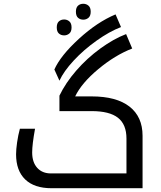

<svg xmlns="http://www.w3.org/2000/svg" viewBox="-20 -994 848 1014"><path d="M252 0Q161.1 0 113 -46.4Q64.9 -92.8 64.9 -179.2Q64.9 -204.6 70.3 -242.2Q75.7 -279.8 85 -314H165Q149.9 -231 149.9 -189Q149.9 -137.2 176.5 -107.7Q203.1 -78.1 249 -78.1H647.9V-262.2Q647.9 -336.9 603 -372.1Q558.1 -407.2 463.9 -407.2H293.9V-488.8Q326.2 -556.2 382.8 -621.3Q439.5 -686.5 509.5 -737.5Q579.6 -788.6 646 -814L678.2 -737.8Q587.4 -702.6 499 -628.9Q410.6 -555.2 377 -484.9H463.9Q594.7 -484.9 663.8 -431.2Q732.9 -377.4 732.9 -276.9V0ZM267.1 -627Q299.8 -700.2 396.5 -788.8Q493.2 -877.4 590.3 -918L619.1 -851.1Q557.6 -827.6 489.3 -778.8Q420.9 -730 368.9 -673.8Q316.9 -617.7 293.9 -567.9ZM318.8 -807.1Q302.2 -807.1 291 -817.1Q279.8 -827.1 279.8 -849.1Q279.8 -871.1 291 -881.1Q302.2 -891.1 318.8 -891.1Q334.5 -891.1 346.2 -881.1Q357.9 -871.1 357.9 -849.1Q357.9 -827.1 346.2 -817.1Q334.5 -807.1 318.8 -807.1ZM419.9 -890.1Q403.3 -890.1 392.1 -900.1Q380.9 -910.2 380.9 -932.1Q380.9 -954.1 392.1 -964.1Q403.3 -974.1 419.9 -974.1Q435.5 -974.1 447.3 -964.1Q459 -954.1 459 -932.1Q459 -910.2 447.3 -900.1Q435.5 -890.1 419.9 -890.1Z"/></svg>

Font: Noto Kufi Arabic
Style: Regular
Weight: 400
Designer: Monotype Design team
Foundry: Monotype Imaging Inc.
Version: Version 1.02